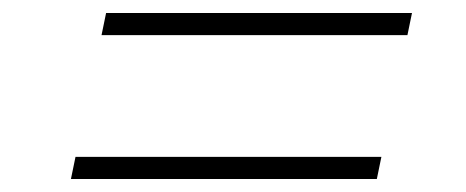

<svg xmlns="http://www.w3.org/2000/svg" viewBox="-20 -470 716 295"><path d="M606 -416H136L143 -450H613ZM559 -195H89L96 -229H566Z"/></svg>

Font: Be Vietnam Pro Variable Thin
Style: Italic
Weight: 100
Italic angle: -12°
Designer: Lam Bao, Tony Le, Vietanh Nguyen
Foundry: Yellow Type Foundry
Version: Version 1.002